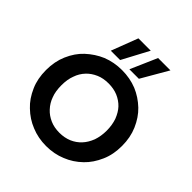

<svg xmlns="http://www.w3.org/2000/svg" viewBox="-246 -1102 1277 1277"><g transform="rotate(45 392.5 -463.5)"><path d="M750 -351.1Q750 -270 722.2 -207Q692.4 -138.7 646 -94.2Q595.2 -44.9 532.2 -20Q468.3 6.8 393.1 6.8Q317.9 6.8 253.9 -20Q190.9 -44.9 140.1 -94.2Q92.8 -138.2 63 -207Q35.2 -270 35.2 -351.1Q35.2 -430.7 63 -495.1Q92.8 -564 140.1 -607.9Q192.4 -656.2 253.9 -682.1Q318.8 -708 393.1 -708Q468.3 -708 533.2 -682.1Q595.7 -655.8 646 -607.9Q692.4 -563.5 722.2 -495.1Q750 -430.7 750 -351.1ZM179.2 -351.1Q179.2 -294.9 194.8 -254.9Q209 -213.9 238.8 -182.1Q266.1 -152.3 306.2 -134.8Q344.2 -118.2 393.1 -118.2Q440.4 -118.2 480 -134.8Q519.5 -151.9 546.9 -182.1Q573.2 -210 590.8 -254.9Q606 -299.3 606 -351.1Q606 -402.3 590.8 -446.8Q572.8 -492.7 546.9 -520Q519.5 -548.8 480 -565.9Q441.4 -582 393.1 -582Q343.3 -582 306.2 -565.9Q265.6 -548.3 238.8 -520Q209 -488.8 194.8 -446.8Q179.2 -406.7 179.2 -351.1ZM249 -746.1 320.8 -934.1H437L336.9 -746.1ZM423.8 -746.1 505.9 -934.1H622.1L513.2 -746.1Z"/></g></svg>

Font: PoppinsZ SemiBold
Style: Regular
Weight: 600
Designer: Ninad Kale (Devanagari), Jonny Pinhorn (Latin)
Foundry: Indian Type Foundry
Version: Version 3.002;FEAKit 1.0